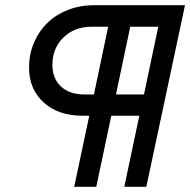

<svg xmlns="http://www.w3.org/2000/svg" viewBox="-20 -720 733 740"><path d="M266 0 324 -274H298Q205 -274 148.5 -325Q92 -376 92 -459Q92 -511 111 -555.5Q130 -600 163 -632Q196 -664 242.5 -682Q289 -700 343 -700H693L544 0H459L517 -274H409L351 0ZM535 -356 590 -617H482L427 -356ZM305 -356H342L397 -617H333Q267 -617 224.5 -575.5Q182 -534 182 -470Q182 -417 215 -386.5Q248 -356 305 -356Z"/></svg>

Font: Red Hat Display Medium
Style: Italic
Weight: 500
Italic angle: -12°
Designer: Pentagram / MCKL
Foundry: Pentagram / MCKL
Version: Version 1.003; Red Hat Display Medium Italic